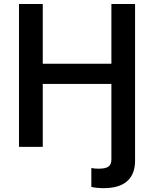

<svg xmlns="http://www.w3.org/2000/svg" viewBox="-20 -748 785 978"><path d="M445.3 204.1V107.9Q455.6 109.9 464.6 110.6Q473.6 111.3 481.4 111.3Q519 111.3 533.2 100.1Q547.4 88.9 547.4 64.5V-62.5H668V70.8Q668 139.2 627.7 174.8Q587.4 210.4 508.8 210.4Q489.7 210.4 473.1 208.7Q456.5 207 445.3 204.1ZM76.7 0V-727.5H197.8V-423.3H547.4V-727.5H668V0H547.4V-320.3H197.8V0Z"/></svg>

Font: Inter Cardless
Style: Medium
Weight: 500
Designer: Rasmus Andersson
Foundry: rsms
Version: Version 4.001;git-9221beed3